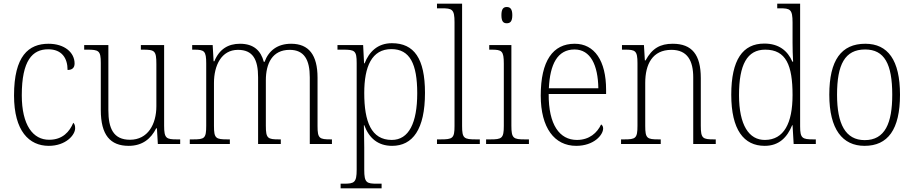

<svg xmlns="http://www.w3.org/2000/svg" viewBox="-20 -780 4952 1040"><path d="M244 10C337 10 387 -49 387 -85C387 -100 384 -108 377 -115C357 -67 319 -23 247 -23C159 -22 98 -102 98 -264C98 -453 156 -513 241 -513C316 -513 346 -464 346 -401C370 -401 384 -412 384 -436C384 -496 329 -543 243 -543C135 -543 56 -477 56 -263C56 -70 138 10 244 10Z M677 10C752 10 798 -29 826 -85H830L835 0H956V-25H939C881 -25 869 -30 869 -99V-536H743V-511H753C818 -511 827 -506 827 -433V-205C827 -107 781 -23 684 -23C594 -23 567 -85 567 -183V-536H436V-511H451C515 -511 526 -506 526 -439V-184C526 -49 577 10 677 10Z M1008 0H1225V-25H1213C1149 -25 1139 -30 1139 -98V-331C1139 -425 1179 -510 1269 -510C1349 -510 1378 -459 1378 -361V0H1501V-25H1492C1430 -25 1420 -30 1420 -99V-345C1420 -436 1455 -510 1549 -510C1628 -510 1658 -456 1658 -361V0H1778V-25H1772C1710 -25 1700 -30 1700 -97V-359C1700 -482 1653 -543 1557 -543C1484 -543 1436 -507 1413 -445H1409C1393 -505 1355 -543 1280 -543C1216 -543 1168 -514 1141 -448H1137L1132 -536H1021V-511H1031C1087 -511 1097 -504 1097 -436V-99C1097 -30 1088 -25 1025 -25H1008Z M1825 240H2047V215H2022C1966 215 1953 210 1953 140V18C1953 -39 1951 -79 1951 -102H1953C1979 -32 2027 10 2104 10C2215 10 2282 -79 2282 -277C2282 -463 2223 -546 2103 -546C2024 -546 1979 -498 1955 -437H1952L1947 -536H1808V-511H1837C1902 -511 1912 -506 1912 -438V139C1912 209 1899 215 1843 215H1825ZM2102 -22C1991 -22 1953 -121 1953 -276C1953 -420 1994 -514 2100 -514C2200 -514 2240 -434 2240 -275C2240 -115 2195 -22 2102 -22Z M2347 0H2579V-25H2560C2493 -25 2483 -30 2483 -98V-760H2347V-735H2373C2429 -735 2442 -730 2442 -660V-98C2442 -30 2432 -25 2365 -25H2347Z M2725 -654C2743 -654 2755 -663 2755 -698C2755 -732 2743 -742 2725 -742C2707 -742 2696 -732 2696 -698C2696 -663 2707 -654 2725 -654ZM2613 0H2845V-25H2824C2761 -25 2750 -30 2750 -99V-536H2630V-511H2642C2698 -511 2709 -505 2709 -435V-98C2709 -30 2698 -25 2635 -25H2613Z M3101 10C3197 10 3247 -49 3247 -84C3247 -96 3242 -102 3236 -106C3215 -61 3173 -22 3105 -22C3011 -22 2951 -104 2952 -271H3263V-294C3263 -451 3200 -543 3093 -543C2975 -543 2909 -451 2909 -262C2909 -88 2983 10 3101 10ZM3221 -302H2953C2959 -431 2999 -512 3092 -512C3179 -512 3219 -427 3221 -302Z M3344 0H3559V-25H3548C3485 -25 3475 -30 3475 -98V-331C3475 -432 3514 -510 3617 -510C3704 -510 3735 -450 3735 -361V0H3857V-25H3848C3786 -25 3776 -30 3776 -99V-357C3776 -484 3728 -543 3624 -543C3556 -543 3512 -518 3477 -453H3473L3468 -536H3349V-511H3365C3421 -511 3433 -506 3433 -438V-99C3433 -30 3423 -25 3360 -25H3344Z M4122 10C4200 10 4244 -36 4271 -102H4273L4279 0H4399V-25H4386C4326 -25 4314 -31 4314 -95V-760H4190V-735H4205C4260 -735 4273 -730 4273 -658V-548C4273 -517 4274 -480 4276 -446H4272C4246 -506 4198 -544 4120 -544C4003 -544 3941 -456 3941 -267C3941 -77 4009 10 4122 10ZM4124 -22C4037 -21 3983 -102 3983 -265C3983 -430 4027 -511 4125 -511C4238 -511 4273 -426 4273 -265C4273 -112 4226 -23 4124 -22Z M4663 10C4789 10 4855 -78 4855 -267C4855 -455 4789 -543 4667 -543C4537 -543 4472 -454 4472 -267C4472 -79 4544 10 4663 10ZM4664 -21C4559 -21 4514 -109 4514 -267C4514 -430 4556 -512 4666 -512C4771 -512 4813 -433 4813 -267C4813 -113 4774 -21 4664 -21Z"/></svg>

Font: Noto Serif Bengali SemiCondensed ExtraLight
Style: Regular
Weight: 200
Width: 4
Designer: Juan Bruce, Universal Thirst, Indian Type Foundry and the Monotype Design Team.
Foundry: Monotype Imaging Inc.
Version: Version 2.003